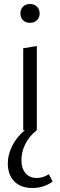

<svg xmlns="http://www.w3.org/2000/svg" viewBox="-20 -650 300 959"><path d="M96 -409 164 -420V0Q125 31 106 70Q87 109 87 151Q87 190 107 214.5Q127 239 164 239Q196 239 224 220L243 257Q199 289 141 289Q84 289 51.5 256Q19 223 19 166Q19 124 40 80.5Q61 37 104 0H96ZM82 -583Q82 -604 95 -617Q108 -630 130 -630Q151 -630 164.5 -617Q178 -604 178 -583Q178 -562 164.5 -549Q151 -536 130 -536Q108 -536 95 -549Q82 -562 82 -583Z"/></svg>

Font: LXGW Bright TC
Style: Regular
Weight: 400
Designer: Christian Thalmann (Catharsis Fonts)
Foundry: LXGW / Christian Thalmann (Catharsis Fonts) / Fontworks Inc.
Version: Version 5.501